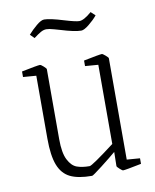

<svg xmlns="http://www.w3.org/2000/svg" viewBox="-75 -682 606 750"><g transform="rotate(-10 228.0 -307.0)"><path d="M83 -163V-413L31 -417V-439Q95 -452 104 -452Q108 -452 118 -443Q128 -434 128 -431V-153Q128 -99 142 -71.5Q156 -44 176.5 -36.5Q197 -29 227 -29Q237 -29 329 -99V-413L277 -417V-439Q341 -452 350 -452Q353 -452 363.5 -443Q374 -434 374 -431V-29L426 -25V-3Q362 10 353 10Q350 10 340 1Q330 -8 330 -11L331 -67Q310 -49 272 -19.5Q234 10 230 10Q175 10 143.5 -5.5Q112 -21 97.5 -58.5Q83 -96 83 -163ZM206 -573Q202 -574 183 -579.5Q164 -585 153 -585Q142 -585 130.5 -578.5Q119 -572 102 -559L86 -575Q101 -592 120 -608Q139 -624 151 -624Q174 -624 229 -607Q272 -594 286 -594Q304 -594 335 -621L352 -605Q338 -588 318 -572Q298 -556 287 -556Q261 -556 206 -573Z"/></g></svg>

Font: Grenze ExtraLight
Style: Regular
Weight: 275
Designer: Renata Polastri
Foundry: Omnibus-Type
Version: Version 1.002; ttfautohint (v1.8)